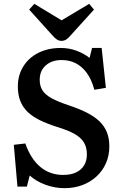

<svg xmlns="http://www.w3.org/2000/svg" viewBox="-20 -967 642 1001"><path d="M317 14Q265 14 216.5 -4Q168 -22 135 -52L120 6H71L52 -212L112 -219Q126 -179 145.5 -148.5Q165 -118 190 -97Q215 -76 245 -65.5Q275 -55 309 -55Q349 -55 376.5 -68Q404 -81 418.5 -105Q433 -129 433 -162Q433 -198 418 -223.5Q403 -249 369 -268.5Q335 -288 278 -305Q225 -322 186.5 -341Q148 -360 123 -384.5Q98 -409 85.5 -441.5Q73 -474 73 -517Q73 -550 82.5 -579.5Q92 -609 110.5 -634Q129 -659 156 -677.5Q183 -696 218.5 -706.5Q254 -717 296 -717Q340 -717 379 -702.5Q418 -688 447 -665L460 -717H510L532 -509L472 -499Q457 -554 431.5 -588Q406 -622 373.5 -638Q341 -654 301 -654Q250 -654 218.5 -626Q187 -598 187 -551Q187 -518 202 -495Q217 -472 250.5 -454Q284 -436 338 -418Q393 -400 433 -379.5Q473 -359 498.5 -334.5Q524 -310 537 -278Q550 -246 550 -204Q550 -155 532 -115Q514 -75 482 -46Q450 -17 408 -1.5Q366 14 317 14ZM300 -754Q288 -754 277.5 -760.5Q267 -767 252 -784L132 -917L159 -947L301 -861L445 -947L470 -917L346 -780Q335 -767 324.5 -760.5Q314 -754 300 -754Z"/></svg>

Font: Literata 18pt Medium
Style: Regular
Weight: 500
Designer: Latin by Veronika Burian and Jose Scaglione. Greek by Irene Vlachou. Cyrillic by Vera Evstafieva.
Foundry: TypeTogether
Version: Version 3.103;gftools[0.9.29]